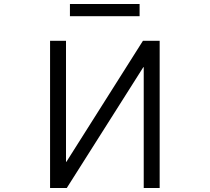

<svg xmlns="http://www.w3.org/2000/svg" viewBox="-20 -933 1040 953"><path d="M327.1 -852.5V-913.1H672.9V-852.5ZM772.5 0H693.4V-599.6H691.4L311.5 0H228.5V-730.5H307.6V-129.9H309.6L689.5 -730.5H772.5Z"/></svg>

Font: GenEi Gothic M SemiLight
Style: Regular
Weight: 350
Designer: o_tamon (Modified); [Source Han Sans]
Ryoko NISHIZUKA  (kana & ideographs); Paul D. Hunt (Latin, Greek & Cyrillic); Wenl
Version: Version 1.1a;Original Version 1.004